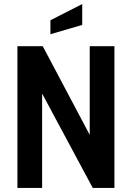

<svg xmlns="http://www.w3.org/2000/svg" viewBox="-20 -928 651 948"><path d="M66 0V-700H191L423 -262V-700H545V0H438L188 -466V0ZM229 -759V-828L386 -908V-805Z"/></svg>

Font: Cabin Condensed
Style: Bold
Weight: 700
Width: 3
Designer: Pablo Impallari
Foundry: Pablo Impallari. http://www.impallari.com Igino Marini. http://www.ikern.com
Version: Version 3.001; ttfautohint (v1.8.3)